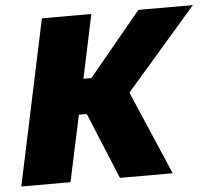

<svg xmlns="http://www.w3.org/2000/svg" viewBox="-50 -742 882 797"><g transform="rotate(-5 391.0 -344.0)"><path d="M7 0 153 -688H359L303 -423H336L555 -688H782L488 -349L638 0H418L304 -276H271L212 0Z"/></g></svg>

Font: Saira ExtraBold
Style: Italic
Weight: 800
Italic angle: -12°
Designer: Hector Gatti with collaboration of the Omnibus-Type team
Foundry: Omnibus-Type
Version: Version 1.100; ttfautohint (v1.8.3)